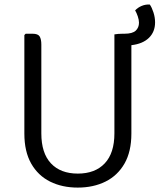

<svg xmlns="http://www.w3.org/2000/svg" viewBox="-20 -839 724 871"><path d="M90.5 -233V-680L96.5 -686H127.5Q152.5 -686 160 -673.5Q167.5 -661 167.5 -636.5V-234Q167.5 -144.5 211 -98Q254.5 -51.5 333 -51.5Q411.5 -51.5 455.2 -98Q499 -144.5 499 -234V-683Q506.5 -684.5 516.5 -685.2Q526.5 -686 536.5 -686H544.5Q581 -686 595.8 -700Q610.5 -714 610.5 -736Q610.5 -749 605 -765Q599.5 -781 593 -792Q605.5 -805 622.8 -812.2Q640 -819.5 659.5 -818.5Q669 -805 676.2 -782.5Q683.5 -760 683.5 -737.5Q683.5 -694.5 655.5 -667.2Q627.5 -640 576 -634V-233Q576 -151.5 544.8 -97Q513.5 -42.5 458.5 -15.2Q403.5 12 332.5 12Q262 12 207.2 -15.2Q152.5 -42.5 121.5 -97Q90.5 -151.5 90.5 -233Z"/></svg>

Font: Signika
Style: Regular
Weight: 300
Designer: Anna Giedry
Foundry: Anna Giedry
Version: Version 2.000